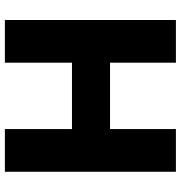

<svg xmlns="http://www.w3.org/2000/svg" viewBox="3 -744 741 787"><g transform="rotate(90 373.5 -350.5)"><path d="M62 0H237V-275H509V0H684V-701H509V-431H237V-701H62Z"/></g></svg>

Font: Geom ExtraBold
Style: Bold
Weight: 800
Version: Version 1.102